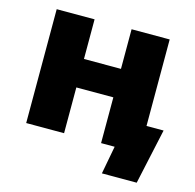

<svg xmlns="http://www.w3.org/2000/svg" viewBox="-97 -620 859 847"><g transform="rotate(15 332.5 -196.0)"><path d="M60 0H233V-209H402V0H464L440 128H599L654 -125H576V-520H402V-339H233V-520H60Z"/></g></svg>

Font: Fixel Display ExtraBold
Style: Regular
Weight: 800
Designer: AlfaBravo + MacPaw
Foundry: Kyrylo Tkachov, Marchela Mozhyna, Serhii Makarenko, Maria Weinstein, Zakhar Kryvoshyya
Version: Version 1.211